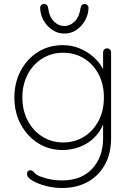

<svg xmlns="http://www.w3.org/2000/svg" viewBox="-20 -741 659 961"><path d="M294 -515Q339 -515 378 -499Q417 -483 446.5 -457Q476 -431 492.5 -401Q509 -371 509 -342L496 -379V-479Q496 -487 501.5 -493Q507 -499 516 -499Q525 -499 530.5 -493Q536 -487 536 -479V-49Q536 28 504.5 84Q473 140 418 170Q363 200 290 200Q250 200 209.5 189.5Q169 179 142 163Q115 147 115 129Q115 121 119.5 116Q124 111 132 111Q142 111 150.5 122Q159 133 181 142Q190 145 205.5 150Q221 155 243 158.5Q265 162 292 162Q387 162 441.5 103.5Q496 45 496 -49V-148L506 -147Q494 -104 471 -74Q448 -44 418.5 -25.5Q389 -7 356.5 1.5Q324 10 294 10Q225 10 170.5 -24.5Q116 -59 84 -118.5Q52 -178 52 -253Q52 -328 84 -387.5Q116 -447 170.5 -481Q225 -515 294 -515ZM296 -477Q238 -477 191.5 -448Q145 -419 118.5 -368.5Q92 -318 92 -253Q92 -189 118.5 -138Q145 -87 191.5 -57.5Q238 -28 296 -28Q354 -28 400 -56.5Q446 -85 473 -135.5Q500 -186 500 -253Q500 -320 473 -370.5Q446 -421 400 -449Q354 -477 296 -477ZM302 -573Q269 -573 241.5 -591.5Q214 -610 197.5 -640Q181 -670 181 -703Q181 -710 186.5 -715.5Q192 -721 200 -721Q210 -721 215 -715.5Q220 -710 221 -701Q226 -658 249 -634.5Q272 -611 302 -611Q332 -611 355 -635Q378 -659 383 -701Q385 -710 389.5 -715.5Q394 -721 404 -721Q412 -721 417.5 -715.5Q423 -710 423 -703Q423 -670 406.5 -640Q390 -610 363 -591.5Q336 -573 302 -573Z"/></svg>

Font: Quicksand Light Light
Style: Regular
Weight: 300
Version: Version 3.006